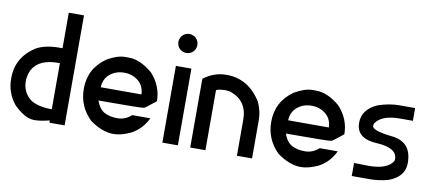

<svg xmlns="http://www.w3.org/2000/svg" viewBox="-55 -740 2145 935"><g transform="rotate(10 1017.5 -272.0)"><path d="M220.7 -543.9H295.9V0H220.7V-11.2Q176.8 0 148.9 0H144.5Q98.1 0 42.5 -56.6Q0 -110.8 0 -177.2V-182.6Q0 -285.6 92.3 -344.2Q136.2 -368.2 205.6 -368.2H220.7ZM72.3 -179.7Q72.3 -126 113.3 -92.3Q150.9 -66.4 220.7 -66.4V-294.4H212.4Q116.2 -294.4 85 -234.9Q72.3 -206.5 72.3 -179.7Z M638.2 -213.4Q636.7 -254.9 608.9 -278.3Q579.1 -303.2 537.6 -303.2Q496.1 -303.2 466.8 -278.3Q438.5 -254.9 437 -213.4ZM528.3 -379.4H546.9Q603.5 -379.4 664.6 -327.6Q718.3 -268.6 718.3 -193.8Q670.4 -155.3 662.4 -151.6Q654.3 -147.9 437 -147.9Q452.1 -106.4 479 -92.5Q505.9 -78.6 543.7 -78.9Q581.5 -79.1 611.8 -106.4H701.2Q673.8 -49.3 620.6 -21.5Q573.7 0 537.1 0Q480 0 419.4 -44.4Q356.9 -105.5 356.9 -192.4Q356.9 -292.5 440.4 -350.6Q490.7 -379.4 528.3 -379.4Z M779.3 -379.4H856V0H779.3ZM817.9 -543.9Q829.6 -543.9 840.8 -537.8Q852.1 -531.7 858.4 -520.5Q864.7 -509.3 864.7 -497.1Q864.7 -484.9 858.4 -473.6Q852.1 -462.4 841.1 -456.3Q830.1 -450.2 817.9 -450.2Q805.7 -450.2 794.4 -456.3Q783.2 -462.4 777.1 -473.6Q771 -484.9 771 -497.1Q771 -509.3 777.3 -520.5Q783.7 -531.7 794.7 -537.8Q805.7 -543.9 817.9 -543.9Z M1030.3 -379.4Q1139.6 -379.4 1203.1 -276.4Q1222.7 -231.9 1222.7 -191.4V0H1147.9V-178.2Q1147.9 -273.4 1061.5 -301.8Q1047.4 -304.7 1036.1 -304.7Q996.1 -303.2 992.2 -295.9V0H917V-339.8Q967.8 -379.4 1030.3 -379.4Z M1564.9 -213.4Q1563.5 -254.9 1535.6 -278.3Q1505.9 -303.2 1464.4 -303.2Q1422.9 -303.2 1393.6 -278.3Q1365.2 -254.9 1363.8 -213.4ZM1455.1 -379.4H1473.6Q1530.3 -379.4 1591.3 -327.6Q1645 -268.6 1645 -193.8Q1597.2 -155.3 1589.1 -151.6Q1581.1 -147.9 1363.8 -147.9Q1378.9 -106.4 1405.8 -92.5Q1432.6 -78.6 1470.5 -78.9Q1508.3 -79.1 1538.6 -106.4H1627.9Q1600.6 -49.3 1547.4 -21.5Q1500.5 0 1463.9 0Q1406.7 0 1346.2 -44.4Q1283.7 -105.5 1283.7 -192.4Q1283.7 -292.5 1367.2 -350.6Q1417.5 -379.4 1455.1 -379.4Z M1884.3 -379.4H1962.4V-316.4H1893.1Q1804.7 -314.9 1777.3 -268.6L1775.9 -258.8Q1775.9 -234.9 1874.8 -224.4Q1973.6 -213.9 1973.6 -109.4Q1973.6 -41.5 1896 -12.7Q1850.6 0 1803.7 0H1715.8V-64.5L1788.1 -63Q1879.9 -63 1907.7 -107.9L1909.2 -117.7Q1909.2 -173.3 1807.6 -178.7Q1706.1 -184.1 1706.1 -261.7V-263.2Q1706.1 -328.6 1781.2 -361.3Q1835.9 -379.4 1884.3 -379.4Z"/></g></svg>

Font: Gasq
Style: Regular
Weight: 400
Designer: Husham Jawad
Version: Version 1.00;December 29, 2020;FontCreator 13.0.0.2683 32-bi